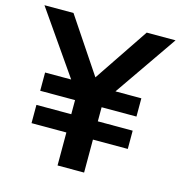

<svg xmlns="http://www.w3.org/2000/svg" viewBox="-121 -799 842 894"><g transform="rotate(15 300.0 -352.5)"><path d="M236 0V-159H68V-247H236V-315H68V-403H209V-381L-16 -705H124L314 -421H286L477 -705H616L392 -381V-403H532V-315H364V-247H532V-159H364V0Z"/></g></svg>

Font: Nunito Sans 12pt ExtraLight
Style: Bold
Weight: 700
Version: Version 3.101;gftools[0.9.27]